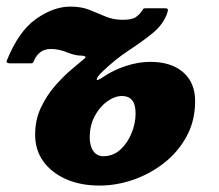

<svg xmlns="http://www.w3.org/2000/svg" viewBox="-21 -545 665 582"><path d="M-0.5 -361Q35 -450 88.2 -487.5Q141.5 -525 192 -525Q225.5 -525 250.5 -515Q275.5 -505 298.8 -495Q322 -485 351 -485Q379 -485 390.2 -492.8Q401.5 -500.5 409 -511.5Q412 -516 413.2 -518Q414.5 -520 421.5 -520H478Q487 -520 487.8 -516.5Q488.5 -513 486 -505.5Q474 -471 442.5 -445.2Q411 -419.5 369.8 -392.5Q328.5 -365.5 288 -326.5Q272.5 -311 272.2 -304.5Q272 -298 294 -313Q321.5 -332 360 -344.8Q398.5 -357.5 434 -357.5Q498 -357.5 534.2 -326Q570.5 -294.5 570.5 -238.5Q570.5 -179.5 545 -132.2Q519.5 -85 477 -51.5Q434.5 -18 383.2 -0.2Q332 17.5 280.5 17.5Q223 17.5 179 -2Q135 -21.5 110.2 -56Q85.5 -90.5 85.5 -136.5Q85.5 -182 103.2 -219.2Q121 -256.5 146.5 -285.5Q172 -314.5 196.2 -334.8Q220.5 -355 234 -366.5Q241 -372.5 236.2 -374.5Q231.5 -376.5 223.5 -376.5Q206.5 -376.5 181.8 -386.5Q157 -396.5 133.5 -396.5Q114 -396.5 101.8 -387.2Q89.5 -378 83 -363Q81 -358 79.5 -355.5Q78 -353 72.5 -353H10.5Q-4 -353 -0.5 -361ZM251 -128.5Q251 -102.5 262 -87Q273 -71.5 292 -71.5Q322.5 -71.5 344.2 -91.8Q366 -112 378 -141.8Q390 -171.5 390 -200.5Q390 -229 379.2 -241.5Q368.5 -254 349 -254Q327 -254 304.2 -237.8Q281.5 -221.5 266.2 -193.2Q251 -165 251 -128.5Z"/></svg>

Font: Besley* Heavy
Style: Italic
Weight: 800
Italic angle: -13°
Designer: Owen Earl
Foundry: indestructible type*
Version: Version 3.000; ttfautohint (v1.8.3)